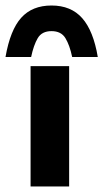

<svg xmlns="http://www.w3.org/2000/svg" viewBox="-39 -677 375 697"><path d="M72 -437H212V0H72ZM148 -657Q219 -657 259.5 -611Q300 -565 316 -470H223Q214 -513 198.5 -538.5Q183 -564 148 -564Q113 -564 98 -538.5Q83 -513 74 -470H-19Q-2 -568 38 -612.5Q78 -657 148 -657Z"/></svg>

Font: Reem Kufi
Style: Regular
Weight: 400
Designer: Khaled Hosny
Version: Version 1.6